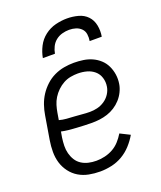

<svg xmlns="http://www.w3.org/2000/svg" viewBox="-138 -829 777 925"><g transform="rotate(-20 250.0 -366.0)"><path d="M216 8Q186 8 158 2.5Q130 -3 106.5 -17Q83 -31 66 -53.5Q49 -76 41 -102.5Q33 -129 33 -158.5Q33 -188 38 -218L58 -338Q62 -363 70.5 -388Q79 -413 93.5 -435.5Q108 -458 128.5 -477Q149 -496 173.5 -507.5Q198 -519 223.5 -523.5Q249 -528 274 -528Q298 -528 322 -524.5Q346 -521 367 -511.5Q388 -502 405 -486.5Q422 -471 432 -450Q442 -429 445.5 -405.5Q449 -382 445 -357Q442 -338 432.5 -318.5Q423 -299 408.5 -283Q394 -267 376 -255.5Q358 -244 338 -237.5Q318 -231 298 -228.5Q278 -226 258 -226Q238 -226 218.5 -227Q199 -228 179.5 -229Q160 -230 140.5 -232Q121 -234 103 -238L98 -209Q95 -188 94.5 -167.5Q94 -147 99 -128Q104 -109 114 -93Q124 -77 140 -66.5Q156 -56 175.5 -51.5Q195 -47 216 -47Q237 -47 259 -52Q281 -57 301 -68Q321 -79 336.5 -96Q352 -113 364 -133L414 -108Q399 -82 378 -59Q357 -36 330.5 -20.5Q304 -5 274 1.5Q244 8 216 8ZM267 -279Q286 -279 305 -283.5Q324 -288 341.5 -299.5Q359 -311 370.5 -328.5Q382 -346 385 -365Q389 -389 382 -411Q375 -433 358.5 -447Q342 -461 320 -467Q298 -473 274 -473Q256 -473 237 -469.5Q218 -466 200.5 -456.5Q183 -447 168 -432.5Q153 -418 142.5 -401Q132 -384 126.5 -365.5Q121 -347 118 -329L112 -293Q130 -288 149.5 -286.5Q169 -285 189 -284Q209 -283 228 -281Q247 -279 267 -279ZM142 -600Q147 -629 161.5 -657.5Q176 -686 201.5 -705.5Q227 -725 257 -732.5Q287 -740 316 -740Q345 -740 373 -732.5Q401 -725 419.5 -705.5Q438 -686 443.5 -657.5Q449 -629 444 -600H382Q385 -618 382.5 -635Q380 -652 368.5 -663.5Q357 -675 341 -680Q325 -685 307 -685Q289 -685 271 -680Q253 -675 238.5 -663.5Q224 -652 215.5 -635Q207 -618 204 -600Z"/></g></svg>

Font: Iosevka SS18 Light
Style: Italic
Weight: 300
Italic angle: -9°
Monospace: yes
Designer: Belleve Invis
Foundry: Belleve Invis
Version: Version 25.1.1; ttfautohint (v1.8.4)